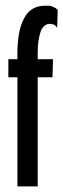

<svg xmlns="http://www.w3.org/2000/svg" viewBox="-20 -664 226 684"><path d="M185.5 -627.9Q185.5 -627.9 185.5 -627.9Q185.5 -627.9 185.5 -627.9Q182.6 -631.8 178.7 -634.8Q173.8 -637.7 168.9 -639.6Q163.1 -642.6 156.2 -643.6Q149.4 -643.6 140.6 -643.6Q140.6 -643.6 140.6 -643.6Q140.6 -643.6 140.6 -643.6Q115.2 -643.6 96.7 -632.8Q78.1 -622.1 66.4 -599.6Q53.7 -577.1 47.9 -544.9Q42 -513.7 42 -471.7Q42 -471.7 42 -462.9Q42 -453.1 42 -453.1Q42 -453.1 26.4 -453.1Q9.8 -453.1 9.8 -453.1Q9.8 -453.1 9.8 -420.9Q9.8 -388.7 9.8 -388.7Q9.8 -388.7 26.4 -388.7Q42 -388.7 42 -388.7Q42 -388.7 42 -338.9Q42 -289.1 42 -223.6Q42 -196.3 42 -168Q42 -139.6 42 -113.3Q42 -65.4 42 -33.2Q42 0 42 0Q42 0 78.1 0Q114.3 0 114.3 0Q114.3 0 114.3 -49.8Q114.3 -100.6 114.3 -165Q114.3 -193.4 114.3 -221.7Q114.3 -250 114.3 -275.4Q114.3 -323.2 114.3 -356.4Q114.3 -388.7 114.3 -388.7Q114.3 -388.7 140.6 -388.7Q167 -388.7 167 -388.7Q167 -388.7 168 -420.9Q168.9 -453.1 168.9 -453.1Q168.9 -453.1 141.6 -453.1Q114.3 -453.1 114.3 -453.1Q114.3 -453.1 114.3 -465.8Q114.3 -477.5 114.3 -477.5Q114.3 -477.5 114.3 -477.5Q114.3 -477.5 114.3 -477.5Q114.3 -501 117.2 -519.5Q120.1 -538.1 125 -551.8Q129.9 -565.4 138.7 -572.3Q146.5 -579.1 158.2 -579.1Q158.2 -579.1 158.2 -579.1Q158.2 -579.1 158.2 -579.1Q162.1 -579.1 166 -578.1Q169.9 -577.1 173.8 -575.2Q176.8 -572.3 179.7 -570.3Q181.6 -567.4 183.6 -564.5Q183.6 -564.5 184.6 -595.7Q185.5 -627.9 185.5 -627.9Z"/></svg>

Font: AgendaMediumCondGoodkids
Style: AgendaMediumCondGoodkids
Weight: 500
Designer: ""
Version: ""